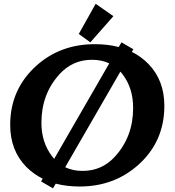

<svg xmlns="http://www.w3.org/2000/svg" viewBox="-20 -982 928 1021"><path d="M488.8 -961.9 583 -896 460.4 -756.8 398.9 -801.3ZM403.8 9.8Q334.5 9.8 276.4 -5.4L261.7 19.5L198.7 -17.1L207 -31.7Q158.2 -56.2 119.6 -94.7Q34.2 -182.1 34.2 -317.9Q34.2 -508.3 175.3 -634.3Q302.2 -747.1 484.4 -747.1Q553.7 -747.1 611.3 -731.9L626 -756.8L689 -720.2L681.2 -706.1Q730.5 -681.6 768.6 -642.6Q854 -555.2 854 -419.4Q854 -227.5 712.9 -103Q584.5 9.8 403.8 9.8ZM418.9 -73.2Q522.5 -73.2 591.8 -149.9Q688 -255.4 688 -408.2Q688 -515.1 629.9 -589.4Q625 -595.2 620.1 -601.1L326.7 -92.8Q367.2 -73.2 418.9 -73.2ZM268.1 -137.2 561 -645Q520.5 -664.1 469.2 -664.1Q366.2 -664.1 296.4 -587.4Q200.2 -481.9 200.2 -329.1Q200.2 -223.1 258.8 -148.4Q263.2 -142.6 268.1 -137.2Z"/></svg>

Font: Klaudia
Style: Bold
Weight: 700
Designer: Wojciech Kalinowski "wmk69" (wmk69@o2.pl)
Foundry: Wojciech Kalinowski "wmk69" (wmk69@o2.pl)
Version: Version 3.1.0; 2021-05-10